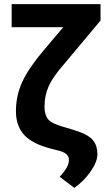

<svg xmlns="http://www.w3.org/2000/svg" viewBox="-20 -731 541 941"><path d="M472.7 -710.9V-630.4L297.4 -420.9Q240.2 -356 219.2 -309.8Q198.2 -263.7 198.2 -208Q198.2 -168 215.8 -146.7Q233.4 -125.5 286.6 -110.4Q339.8 -95.2 365.7 -85.9Q416 -68.4 436.8 -42.2Q457.5 -16.1 457.5 24.4Q457.5 61 424.8 108.6Q392.1 156.2 344.2 189.9L272.5 135.3Q319.3 85.9 317.4 53.2Q319.3 22.5 273.9 8.8L230 -2.4Q139.6 -25.4 98.9 -69.3Q58.1 -113.3 58.1 -186.5Q58.1 -261.2 88.6 -328.4Q119.1 -395.5 190.9 -480.5L290 -597.7H37.1V-710.9Z"/></svg>

Font: Roboto
Style: Bold
Weight: 700
Designer: Google
Version: Version 2.134; 2016; ttfautohint (v1.6)